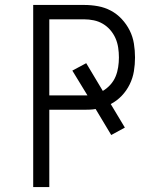

<svg xmlns="http://www.w3.org/2000/svg" viewBox="-20 -755 640 775"><path d="M114 0V-735H320Q348 -735 375.5 -730Q403 -725 427.5 -712Q452 -699 471.5 -678Q491 -657 503.5 -632Q516 -607 520.5 -579Q525 -551 525 -523Q525 -495 520.5 -467.5Q516 -440 503.5 -414.5Q491 -389 471.5 -368.5Q452 -348 427 -335L484 -240L429 -210L366 -315Q355 -313 343 -312.5Q331 -312 320 -312H179V0ZM179 -370H333L272 -470L328 -500L395 -388Q412 -398 425.5 -413Q439 -428 446.5 -446Q454 -464 457 -484Q460 -504 460 -523Q460 -543 457 -563Q454 -583 446 -601Q438 -619 425 -634Q412 -649 395 -659Q378 -669 358.5 -673Q339 -677 320 -677H179Z"/></svg>

Font: Iosevka Aile Light
Style: Regular
Weight: 300
Designer: Belleve Invis
Foundry: Belleve Invis
Version: Version 27.3.5; ttfautohint (v1.8.4)